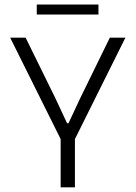

<svg xmlns="http://www.w3.org/2000/svg" viewBox="-20 -800 579 820"><path d="M242.5 -199 23.5 -639H89.5L216.5 -380.5L266.5 -273.5H272.5L322.5 -380.5L449 -639H515.5L296.5 -199ZM239 0V-258.5H300V0ZM137 -738V-780.5H400.5V-738Z"/></svg>

Font: Anek Latin Medium Light
Style: Regular
Weight: 300
Version: Version 1.003